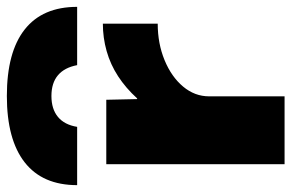

<svg xmlns="http://www.w3.org/2000/svg" viewBox="-172 -685 850 560"><g transform="rotate(-90 253.0 -405.0)"><path d="M253 -810Q381 -810 447 -758Q513 -706 513 -605H343Q336 -642 313.5 -661Q291 -680 253 -680Q215 -680 192 -661Q169 -642 163 -605H-7Q-7 -706 59.5 -758Q126 -810 253 -810ZM54 0V-520H242L244 -430H246Q276 -463 310.5 -485.5Q345 -508 384 -519Q423 -530 464 -530V-370Q406 -370 357.5 -350Q309 -330 280.5 -296Q252 -262 252 -220V0Z"/></g></svg>

Font: M PLUS 1 Black
Style: Regular
Weight: 900
Designer: Coji Morishita
Foundry: UNDERFOREST DESIGN
Version: Version 1.001